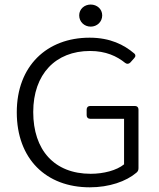

<svg xmlns="http://www.w3.org/2000/svg" viewBox="-20 -800 690 832"><path d="M323.2 -733.4C323.2 -705.1 345.7 -684.6 373 -684.6C400.4 -684.6 422.9 -705.1 422.9 -733.4C422.9 -760.7 400.4 -780.3 373 -780.3C345.7 -780.3 323.2 -760.7 323.2 -733.4ZM52.7 -313.5C52.7 -111.3 179.7 11.7 369.1 11.7C453.1 11.7 526.4 -13.7 571.3 -51.8C578.1 -57.6 580.1 -63.5 580.1 -71.3V-325.2C580.1 -335 574.2 -340.8 564.5 -340.8H371.1C361.3 -340.8 355.5 -335 355.5 -325.2V-300.8C355.5 -291 361.3 -285.2 371.1 -285.2H517.6V-87.9C485.4 -61.5 428.7 -46.9 373 -46.9C214.8 -46.9 124 -150.4 124 -314.5C124 -478.5 220.7 -579.1 370.1 -579.1C438.5 -579.1 486.3 -556.6 522.5 -527.3C530.3 -521.5 538.1 -522.5 544.9 -529.3L561.5 -547.9C568.4 -554.7 568.4 -563.5 560.5 -569.3C517.6 -605.5 458 -636.7 368.2 -636.7C183.6 -636.7 52.7 -514.6 52.7 -313.5Z"/></svg>

Font: Ed Sans Neue Light
Style: Regular
Weight: 300
Designer: Stephen Hutchings
Version: Version 1.004;PS 001.004;hotconv 1.0.88;makeotf.lib2.5.64775